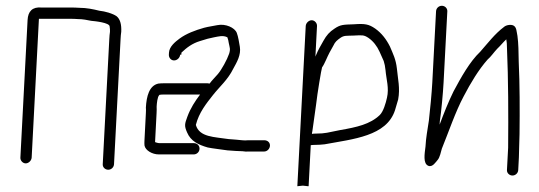

<svg xmlns="http://www.w3.org/2000/svg" viewBox="-20 -554 1864 664"><path d="M89.5 -9 114.6 -489H222.6C232 -489 240.9 -488.7 249.6 -488C266.5 -488 281.8 -484.7 295.3 -482C307.6 -480.9 359.9 -475.8 359.2 -462C360.2 -456 360.6 -450 360.3 -444C359.2 -436.7 358.4 -428.3 358 -419L335.3 14C334.7 24.6 343.7 33 354.3 33C364.9 33 373.7 24.6 374.3 14L397 -419C397.4 -428.3 398.2 -436.7 399.3 -444C400.5 -468.2 396.1 -487.6 383.1 -498C369.2 -507.6 344 -514.7 323.1 -517C303.2 -522 279.5 -527 254.6 -527C244.7 -527.7 234.7 -528 224.7 -528H123.7C91.7 -530.9 77 -514.5 75.4 -485L50.5 -9C49.9 1.3 58.8 11 68.9 11C79.1 11 88.9 1.3 89.5 -9Z M607.1 -365 607.5 -372C625.5 -389.1 644.2 -403.7 671.6 -412L698 -420C706.8 -422 714.2 -423.7 720.3 -425C735.4 -427.7 751 -432.8 766.3 -425C768.6 -419 770.3 -412.3 771.2 -405C774.2 -389.8 777.7 -384.6 772.3 -368C765.3 -347.4 746.7 -313.6 733.6 -298C722.7 -285.2 713.3 -276.7 704.9 -265C702.3 -265.7 699.9 -266 697.9 -266H546.9C540.3 -266 533.9 -265.7 527.9 -265C495.8 -258.2 486.6 -220.5 484.5 -182C485 -177.3 485 -171 484.5 -163L479.6 -68C479.2 -62 479.3 -56.3 479.7 -51C482.6 -33.8 506.6 -20 529 -20H650C660.6 -20 669.5 -28.4 670 -39C670.6 -49.6 662.7 -59 650 -59H530C528 -59 523.8 -60 517.2 -62C517.2 -62.7 516.9 -63 516.3 -63L521.5 -163C522 -171.7 522 -179 521.7 -185C522.2 -195.8 524.3 -218.9 530.7 -225C530.8 -225.7 531.1 -226 531.8 -226C535.2 -226.7 538.9 -227 542.9 -227H671.9C654.9 -204.5 638.7 -179.9 627.8 -150C619.1 -126.1 616.6 -119.2 627 -96C639.4 -66.3 665.4 -53.5 698.3 -44C713.9 -40.6 749.5 -36.7 766.7 -34L794.6 -32C803.3 -31.3 811.2 -31 818.6 -31C826.5 -29.7 833.8 -29.3 840.5 -30H893.5C904.1 -30 913 -39.4 913.6 -50C914.1 -60.6 906.2 -69 893.5 -69H838.5C824.9 -67.1 811.1 -70 796.6 -71L770.7 -73C721.4 -80.7 669.4 -79.1 657.3 -122C668.1 -164.8 693.6 -196.2 716.7 -225.5C740 -255 767.8 -278 786.5 -316C799.2 -339 814 -363.8 809.5 -392C807.1 -405.9 803.8 -428 799 -440C792.1 -458.5 759.9 -473 731.4 -467C715.8 -463.6 703.5 -462.6 685.9 -458C654.7 -449.2 624.3 -437.8 600.9 -420.5C586.1 -409.5 565.5 -392.9 564.4 -372L564 -365C563.5 -354.4 571.4 -345 582 -345C592.6 -345 602.5 -354.4 603 -365Z M1058.8 -91C1058.9 -94.3 1059.4 -97.3 1060.2 -100C1062.5 -117.3 1066.8 -148 1073.1 -192C1077.4 -230.9 1091.4 -314.3 1093.8 -321C1102.5 -332.6 1111.9 -358.2 1119.5 -372L1132.8 -396C1139 -409.8 1146 -414.9 1157.2 -423C1170.2 -432 1177.6 -429.9 1202.6 -431C1232.8 -432.3 1237.7 -433.9 1254.2 -423C1270.8 -411.5 1283.7 -394.9 1292.7 -375C1300.7 -357 1300.7 -357 1307 -343C1309.9 -334.3 1312 -323.7 1313.3 -311C1315.9 -279.6 1326.2 -249.6 1318.3 -216C1314.2 -197.4 1305.8 -168 1293.2 -156C1259.6 -124.1 1214.3 -114.2 1155.5 -104C1113.9 -95.8 1105.5 -92 1072.8 -92C1067.5 -92 1062.8 -91.7 1058.8 -91ZM1037.3 -464 1008.3 90 1027.4 88C1032.6 88 1040.4 90 1044.8 90H1047.3L1054.7 -52C1060.1 -52.7 1065.8 -53 1071.8 -53C1081.1 -53 1091.5 -53.7 1102.9 -55C1200.9 -73.2 1317 -82.7 1346.1 -173C1350.9 -188.3 1354.5 -200.7 1357 -210C1364.3 -249 1355.9 -281.1 1352.6 -317C1348.9 -349.5 1339.7 -366.6 1328.6 -393C1316 -418.3 1299.6 -439.5 1277.8 -455C1255.3 -470.6 1241.6 -472.8 1203.6 -470C1168.5 -468.7 1158 -469.5 1136.8 -455C1119.6 -443.9 1109.1 -432 1098.6 -413C1088.5 -394.7 1080.6 -382.5 1071.9 -361C1071.9 -360.3 1071.5 -359.3 1070.8 -358L1076.3 -464C1076.9 -474.3 1068 -484 1057.9 -484C1047.7 -484 1037.9 -474.3 1037.3 -464Z M1488 -515 1475 -268C1473.2 -233.8 1467.2 -170.6 1463.2 -137C1458.2 -103.4 1453.1 -77.9 1451.5 -47C1448.5 -22.7 1442.2 11.9 1461.5 19.5C1476 25.2 1487.5 5.8 1493.6 -1C1501.4 -9.9 1504.7 -28.9 1508.1 -40C1530.8 -95.5 1555 -167.7 1583.6 -221C1607.9 -267.7 1635.5 -313.3 1666.2 -348C1677.3 -357.2 1688.1 -373.3 1699.2 -385C1712.8 -398 1717.7 -405.4 1730.9 -418C1732.5 -410 1733.3 -400 1733.3 -388C1738 -278 1738.3 -158.8 1737.3 -43L1733.2 34C1732.7 44.6 1741.7 53 1752.2 53C1762.8 53 1771.7 44.6 1772.2 34L1774.5 -10C1775 -20 1775.3 -31.7 1775.4 -45C1775.9 -55 1776.3 -70 1776.7 -90C1777.7 -173 1777.6 -262.1 1773.9 -341C1773.3 -374.2 1773.2 -403.2 1769.5 -430C1766.2 -445.6 1766.7 -458.7 1756.9 -465C1747.8 -470.8 1729.8 -467.3 1723.2 -461C1691.4 -437.3 1666.8 -404.5 1640.7 -375C1604.4 -340.6 1574.6 -286.7 1548.5 -238C1530.6 -201.7 1514.9 -162.1 1500.4 -123C1500.7 -128 1500.7 -128 1501 -134C1506.2 -168.5 1512.1 -231.8 1514 -268L1527 -515C1527.5 -525.6 1518.5 -534 1508 -534C1497.4 -534 1488.5 -525.6 1488 -515Z"/></svg>

Font: Just Breathe
Style: Obl1
Weight: 400
Foundry: Cannot Into Space Fonts
Version: Version 0.72